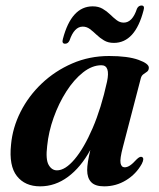

<svg xmlns="http://www.w3.org/2000/svg" viewBox="-20 -665 577 696"><path d="M425.5 -132Q414 -88.5 417 -73.5Q420 -58.5 432 -58.5Q441 -58.5 451 -65Q461 -71.5 476 -88Q487.5 -99 494.5 -96Q504.5 -91.5 494 -71Q473.5 -34 437.2 -11.8Q401 10.5 357.5 10.5Q325 10.5 310.5 -4.8Q296 -20 296 -48.5Q296 -73.5 307.5 -121.5Q273 -58.5 226.5 -24Q180 10.5 125.5 10.5Q70.5 10.5 41.2 -26.8Q12 -64 20 -140.5Q25.5 -202 54.5 -259.5Q83.5 -317 131.5 -362.5Q179.5 -408 241.8 -435Q304 -462 375.5 -462Q443.5 -462 482.2 -448Q521 -434 519.5 -418.5Q519 -409.5 512.8 -405Q506.5 -400.5 499.8 -395.8Q493 -391 490.5 -381.5ZM151 -136Q145 -87.5 156.2 -67.5Q167.5 -47.5 186.5 -47.5Q216.5 -47.5 250.5 -87.8Q284.5 -128 315.8 -200.5Q347 -273 368 -369Q380.5 -428.5 347.5 -428.5Q314 -428.5 281 -402.5Q248 -376.5 220.5 -333.5Q193 -290.5 174.5 -238.8Q156 -187 151 -136ZM392.5 -509.5Q372 -509.5 357 -518.5Q342 -527.5 329.8 -539.2Q317.5 -551 305.8 -559.8Q294 -568.5 280 -568.5Q249 -568.5 232 -518Q226.5 -506.5 216 -506.5Q203 -506.5 208 -524Q239 -642 316 -642Q337 -642 352 -633.2Q367 -624.5 379 -612.8Q391 -601 402.8 -592Q414.5 -583 428.5 -583Q460 -583 476.5 -633.5Q482 -645 493 -645Q505.5 -645 500.5 -628Q470 -509.5 392.5 -509.5Z"/></svg>

Font: Fraunces 72pt SemiBold
Style: Italic
Weight: 600
Italic angle: -16°
Version: Version 1.000;[b76b70a41]